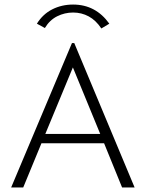

<svg xmlns="http://www.w3.org/2000/svg" viewBox="-20 -823 640 843"><path d="M516 0 437 -194H162L82 0H29L296 -634H306L571 0ZM300 -527 179 -235H420ZM177 -700 142 -719Q168 -761 209.5 -782Q251 -803 301 -803Q400 -803 460 -719L425 -698Q401 -734 369.5 -751Q338 -768 301 -768Q264 -768 231 -751.5Q198 -735 177 -700Z"/></svg>

Font: Inconsolata Expanded Light
Style: Regular
Weight: 300
Width: 7
Monospace: yes
Designer: Raph Levien, Cyreal, Brenton Simpson
Foundry: Raph Levien, Cyreal, Google
Version: Version 3.001; ttfautohint (v1.8.2.53-6de2)